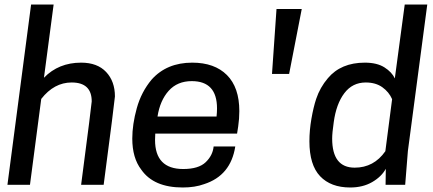

<svg xmlns="http://www.w3.org/2000/svg" viewBox="-20 -820 1921 852"><path d="M440 0H340Q387 -360 387 -370Q387 -454 298 -454Q220 -454 163 -381L113 0H13L118 -800H218L175 -475Q240 -542 340 -542Q412 -542 451 -500.5Q490 -459 490 -392Q488 -365 440 0Z M791 12Q662 12 607 -67Q567 -119 567 -205Q567 -268 587 -340Q607 -412 653 -467Q720 -542 833 -542Q932 -542 987 -487Q1042 -432 1042 -327Q1042 -293 1037 -259L1032 -227H669L668 -199Q668 -70 793 -70Q861 -70 892.5 -100Q924 -130 928 -170H1024Q1004 -41 886 -3Q845 12 791 12ZM941 -303Q943 -322 943 -339Q943 -460 831 -460Q767 -460 728.5 -417Q690 -374 679 -303Z M1263 -492H1187L1207 -780H1319Z M1534 12Q1448 12 1400.5 -38Q1353 -88 1353 -193Q1353 -242 1362 -293.5Q1371 -345 1383 -381Q1400 -432 1435 -473Q1493 -542 1599 -542Q1653 -542 1686 -521Q1719 -500 1732 -472L1776 -800H1876L1790 -150L1778 0H1691L1692 -71Q1673 -36 1631.5 -12Q1590 12 1534 12ZM1554 -76Q1639 -76 1690 -149L1720 -380Q1706 -412 1676.5 -433Q1647 -454 1603 -454Q1544 -454 1508 -406.5Q1472 -359 1461 -278Q1454 -230 1454 -205Q1454 -76 1554 -76Z"/></svg>

Font: Tanohe Sans Medium
Style: Italic
Weight: 500
Designer: Village Type and Design LLC & Cristiano Sobral
Foundry: Cooper Hewitt Smithsonian Design Museum
Version: Version 1.00;September 29, 2021;FontCreator 13.0.0.2655 64-b